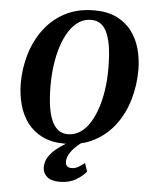

<svg xmlns="http://www.w3.org/2000/svg" viewBox="-63 -804 852 1083"><g transform="rotate(5 363.0 -263.0)"><path d="M325 10.5Q251.5 10.5 199 -15.2Q146.5 -41 113.5 -85Q80.5 -129 65 -186.5Q49.5 -244 49 -307Q49 -392 72.5 -471.5Q96 -551 143.2 -614.5Q190.5 -678 261.5 -715.5Q332.5 -753 427.5 -753Q501.5 -753 554 -727.5Q606.5 -702 639.5 -658Q672.5 -614 688 -557.5Q703.5 -501 703.5 -439Q703.5 -353 680.2 -272.5Q657 -192 609.8 -128.2Q562.5 -64.5 491.5 -27Q420.5 10.5 325 10.5ZM337.5 -44Q376.5 -44 408 -65Q439.5 -86 463 -123.5Q486.5 -161 502.5 -210.2Q518.5 -259.5 526.5 -317Q534.5 -374.5 534 -435.5Q534 -497.5 527.5 -546Q521 -594.5 507.2 -628.5Q493.5 -662.5 470.5 -680.2Q447.5 -698 414 -698Q375.5 -698 344 -677Q312.5 -656 289 -619Q265.5 -582 249.5 -532.8Q233.5 -483.5 225.5 -427Q217.5 -370.5 217.5 -310.5Q217.5 -247.5 224.2 -198Q231 -148.5 245.5 -114.2Q260 -80 282.8 -62Q305.5 -44 337.5 -44ZM316 227.5Q267 227.5 243.2 206.2Q219.5 185 219.5 154Q219.5 122 235.8 96Q252 70 277.8 48.8Q303.5 27.5 332.2 10.8Q361 -6 386.5 -18.5L415 -28L441 -16.5Q410 3.5 387.8 25.2Q365.5 47 353.8 68Q342 89 341.5 108.5Q341.5 129 351 136.8Q360.5 144.5 375.5 144.5Q395.5 144.5 412.5 134.8Q429.5 125 449.5 109.5L465 157Q445.5 182 407.2 204.8Q369 227.5 316 227.5Z"/></g></svg>

Font: Merriweather 36pt ExtraBold
Style: Italic
Weight: 800
Italic angle: -7.8°
Version: Version 2.101